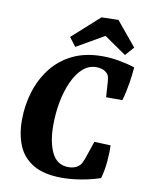

<svg xmlns="http://www.w3.org/2000/svg" viewBox="-87 -831 699 907"><g transform="rotate(10 262.5 -377.5)"><path d="M273 13Q187 13 135.5 -17.5Q84 -48 62 -101Q40 -154 40 -223Q40 -294 60 -359Q80 -424 120 -475.5Q160 -527 220.5 -556.5Q281 -586 362 -586Q403 -586 444.5 -578.5Q486 -571 519 -560Q517 -529 510 -484Q503 -439 491 -398H413L408 -472Q407 -484 404.5 -495Q402 -506 390 -516Q373 -530 343 -530Q307 -530 279 -505Q251 -480 231 -436.5Q211 -393 200.5 -338.5Q190 -284 190 -224Q190 -144 215 -93Q240 -42 295 -42Q309 -42 320.5 -45.5Q332 -49 340 -55Q351 -63 356 -73Q361 -83 365 -93L395 -181L473 -178Q475 -146 471 -100.5Q467 -55 456 -18Q412 -3 363.5 5Q315 13 273 13ZM196 -649 326 -766 407 -768 503 -652 466 -610 360 -683 228 -607Z"/></g></svg>

Font: Rasa
Style: Bold Italic
Weight: 700
Italic angle: -7.10001°
Designer: Anna Giedrys (Yrsa+Rasa design), David Brezina (Yrsa art-direction, Rasa art-direction, design)
Foundry: Rosetta Type Foundry
Version: Version 2.004